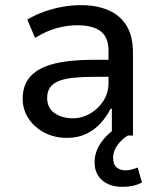

<svg xmlns="http://www.w3.org/2000/svg" viewBox="-20 -526 619 745"><path d="M240 9Q191 9 152 -11.5Q113 -32 90.5 -66.5Q68 -101 68 -143Q68 -197 99 -230.5Q130 -264 191 -279Q252 -294 342 -294H416V-228H351Q302 -228 267 -224.5Q232 -221 209 -212Q186 -203 174.5 -187Q163 -171 163 -146Q163 -107 192 -87Q221 -67 263 -67Q298 -67 330 -85.5Q362 -104 381.5 -135Q401 -166 401 -203V-330Q401 -382 370 -405Q339 -428 280 -428Q241 -428 200.5 -417Q160 -406 116 -379L86 -450Q118 -469 152 -481Q186 -493 222 -499.5Q258 -506 295 -506Q355 -506 400.5 -486.5Q446 -467 471 -426.5Q496 -386 496 -320V0H414V-104H409Q394 -74 370.5 -48Q347 -22 314.5 -6.5Q282 9 240 9ZM455 199Q406 199 376.5 173.5Q347 148 347 104Q347 63 373 26Q399 -11 442 -35L476 0Q461 9 448 22.5Q435 36 427 52Q419 68 419 86Q419 112 432.5 123.5Q446 135 467 135Q478 135 490 132Q502 129 514 124L531 182Q514 191 495.5 195Q477 199 455 199Z"/></svg>

Font: Nunito Sans 7pt SemiCondensed Medium
Style: Regular
Weight: 500
Width: 4
Designer: Vernon Adams
Foundry: Vernon Adams
Version: Version 3.101;gftools[0.9.27]